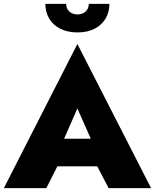

<svg xmlns="http://www.w3.org/2000/svg" viewBox="-23 -975 803 995"><path d="M195 -113H565L560 -256H201ZM378 -413 471 -203 460 -153 540 0H760L378 -747L-3 0H217L298 -160L286 -203ZM212 -955Q212 -913 231.5 -879.5Q251 -846 288.5 -826.5Q326 -807 378 -807Q431 -807 468 -826.5Q505 -846 524.5 -879.5Q544 -913 544 -955H437Q437 -937 428.5 -924.5Q420 -912 406.5 -906Q393 -900 378 -900Q364 -900 350.5 -906Q337 -912 328.5 -924.5Q320 -937 320 -955Z"/></svg>

Font: Jost ExtraBold
Style: Regular
Weight: 800
Version: Version 3.710